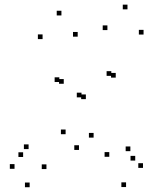

<svg xmlns="http://www.w3.org/2000/svg" viewBox="-20 -775 660 818"><path d="M177.9 -54.7V-74.7H157.9V-54.7ZM232.8 -425.6V-445.6H212.8V-425.6ZM251.6 -418.1V-438.1H231.6V-418.1ZM259.5 -203.2V-223.2H239.5V-203.2ZM316.5 -136.2V-156.2H296.5V-136.2ZM378.8 -188.7V-208.7H358.8V-188.7ZM454.2 -451.8V-471.8H434.2V-451.8ZM473.1 -444.3V-464.3H453.1V-444.3ZM445.6 -107V-127H425.6V-107ZM517.1 21.9V1.9H497.1V21.9ZM589.2 -59.7V-79.7H569.2V-59.7ZM535.4 -131V-151H515.4V-131ZM556.1 -90.9V-110.9H536.1V-90.9ZM591.6 -627.8V-647.8H571.6V-627.8ZM523.1 -735.2V-755.2H503.1V-735.2ZM437.6 -646.8V-666.8H417.6V-646.8ZM345.8 -352.6V-372.6H325.8V-352.6ZM327.2 -360.2V-380.2H307.2V-360.2ZM311 -618.8V-638.8H291V-618.8ZM241.7 -709.2V-729.2H221.7V-709.2ZM161.4 -608.4V-628.4H141.4V-608.4ZM78.5 -106.2V-126.2H58.5V-106.2ZM101.8 -139.8V-159.8H81.8V-139.8ZM41.9 -55.8V-75.8H21.9V-55.8ZM106.3 22.7V2.7H86.3V22.7Z"/></svg>

Font: Monaspace Radon Dots Var
Style: Regular
Weight: 400
Designer: Riley Cran and the Lettermatic Team
Version: Version 1.100 (Monaspace Radon Dots)